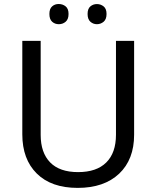

<svg xmlns="http://www.w3.org/2000/svg" viewBox="-20 -915 771 945"><path d="M640.1 -713.9V-252Q640.1 -129.9 566.4 -60.1Q492.2 9.8 362.3 9.8Q232.4 9.8 161.1 -60.8Q89.8 -131.3 89.8 -253.9V-713.9H180.2V-251Q180.2 -163.6 226.8 -115.7Q273.4 -67.9 364.3 -67.9Q455.1 -67.9 502.9 -115.2Q550.8 -162.6 550.8 -252V-713.9ZM490.2 -808.1Q475.6 -795.9 457 -795.9Q438.5 -795.9 424.8 -808.1Q411.1 -820.3 411.1 -846.2Q411.1 -872.1 424.8 -883.5Q438.5 -895 457 -895Q475.6 -895 490 -883.5Q504.4 -872.1 504.4 -846.2Q504.4 -820.3 490.2 -808.1ZM236.8 -883.8Q250 -895.5 269.5 -895.3Q289.1 -895 303.2 -883.5Q317.4 -872.1 317.4 -846.2Q317.4 -820.3 303.2 -808.1Q289.1 -795.9 269.5 -795.9Q250 -795.9 236.6 -808.1Q223.1 -820.3 223.1 -846.2Q223.1 -872.1 236.8 -883.8Z"/></svg>

Font: NotoSans
Style: Regular
Weight: 400
Designer: Monotype Design team
Foundry: Monotype Imaging Inc.
Version: Version 1.04